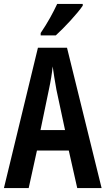

<svg xmlns="http://www.w3.org/2000/svg" viewBox="-20 -957 537 977"><path d="M401 -928V-937H271C250 -892 223 -842 187 -789V-777H264C308 -817 374 -888 401 -928ZM373 0H497L321 -714H173L0 0H126L168 -191H330ZM267 -501 311 -295H186L229 -502C238 -544 245 -586 248 -619C253 -585 259 -544 267 -501Z"/></svg>

Font: Noto Sans Arabic UI XCn SmBd
Style: Regular
Weight: 600
Width: 2
Designer: Monotype Design Team, Nadine Chahine and Nizar Qandah
Foundry: Monotype Imaging Inc.
Version: Version 2.010